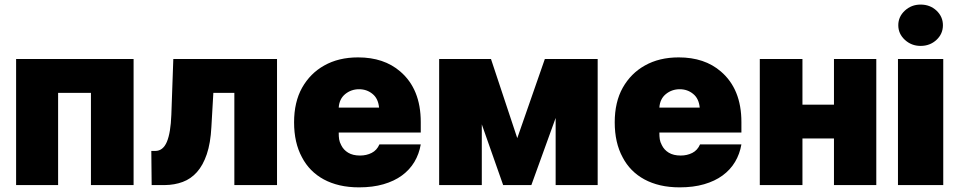

<svg xmlns="http://www.w3.org/2000/svg" viewBox="-20 -801 4152 831"><path d="M558.2 0H373.6V-399.1H231.5V0H49.7V-545.5H558.2Z M1179 0H994.3V-399.1H903.4L894.9 -251.4Q891.3 -181.5 875 -133.5Q858.7 -85.6 832.4 -56.1Q806.1 -26.6 770.6 -13.5Q735.1 -0.4 693.2 0H636.4L634.9 -147.7H652Q685.4 -147.7 702.1 -186.8Q718.7 -225.9 721.6 -304L730.1 -545.5H1179Z M1534.1 9.9Q1488.6 9.9 1450.5 1.1Q1412.3 -7.8 1381.4 -24.5Q1350.5 -41.2 1326.7 -65.3Q1302.9 -89.5 1286.9 -120.4Q1252.8 -183.2 1252.8 -271.3Q1252.8 -359.4 1287.6 -421.5Q1322.8 -483.7 1383.2 -517.4Q1445.3 -552.6 1529.8 -552.6Q1641.7 -552.6 1712.4 -491.5Q1801.1 -415.5 1801.1 -272.7V-227.3H1446Q1446 -210.2 1447.8 -198.2Q1449.6 -186.1 1456.7 -172.9Q1466.6 -152.3 1486.9 -140.1Q1507.1 -127.8 1538.4 -127.8Q1566.1 -127.8 1588.6 -139.2Q1611.2 -150.6 1622.2 -176.1H1801.1Q1794 -134.6 1773.6 -100.3Q1753.2 -66.1 1719.6 -41.5Q1686.1 -17 1639.7 -3.6Q1593.4 9.9 1534.1 9.9ZM1620.7 -335.2Q1616.8 -375 1592.3 -394.5Q1567.8 -414.8 1534.1 -414.8Q1500 -414.8 1474.1 -393.8Q1448.5 -372.9 1446 -335.2Z M2566.8 0H2384.9V-290.5L2279.8 0H2157.7L2065.3 -262.8V0H1880.7V-545.5H2105.1L2218.8 -203.1L2338.1 -545.5H2566.8Z M2921.9 9.9Q2876.4 9.9 2838.2 1.1Q2800.1 -7.8 2769.2 -24.5Q2738.3 -41.2 2714.5 -65.3Q2690.7 -89.5 2674.7 -120.4Q2640.6 -183.2 2640.6 -271.3Q2640.6 -359.4 2675.4 -421.5Q2710.6 -483.7 2771 -517.4Q2833.1 -552.6 2917.6 -552.6Q3029.5 -552.6 3100.1 -491.5Q3188.9 -415.5 3188.9 -272.7V-227.3H2833.8Q2833.8 -210.2 2835.6 -198.2Q2837.4 -186.1 2844.5 -172.9Q2854.4 -152.3 2874.6 -140.1Q2894.9 -127.8 2926.1 -127.8Q2953.8 -127.8 2976.4 -139.2Q2998.9 -150.6 3009.9 -176.1H3188.9Q3181.8 -134.6 3161.4 -100.3Q3141 -66.1 3107.4 -41.5Q3073.9 -17 3027.5 -3.6Q2981.2 9.9 2921.9 9.9ZM3008.5 -335.2Q3004.6 -375 2980.1 -394.5Q2955.6 -414.8 2921.9 -414.8Q2887.8 -414.8 2861.9 -393.8Q2836.3 -372.9 2833.8 -335.2Z M3772.7 0H3589.5V-201.7H3453.1V0H3268.5V-545.5H3453.1V-348H3589.5V-545.5H3772.7Z M4062.5 0H3866.5V-545.5H4062.5ZM3964.5 -602.3Q3924.7 -602.3 3896.3 -628.6Q3867.9 -654.8 3867.9 -691.8Q3867.9 -728.7 3896.3 -755Q3924.7 -781.2 3964.5 -781.2Q4005.3 -781.2 4033.4 -755Q4061.1 -728.7 4061.1 -691.8Q4061.1 -654.5 4033.4 -628.6Q4005.3 -602.3 3964.5 -602.3Z"/></svg>

Font: Linik Sans Black
Style: Regular
Weight: 900
Designer: Fonts by Rasmus Andersson / Changes by Cristiano Sobral with parts from Marc Monis
Foundry: rsms
Version: Version 3.020; ttfautohint (v1.6)